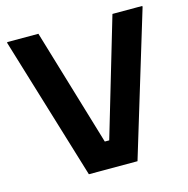

<svg xmlns="http://www.w3.org/2000/svg" viewBox="-98 -744 821 839"><g transform="rotate(-15 312.5 -325.0)"><path d="M202.5 0H422.5L618.3 -645V-650H483.3L326.7 -120H306.7L148.3 -650H6.7V-645Z"/></g></svg>

Font: Familjen Grotesk GF
Style: Bold
Weight: 700
Designer: Anders Wikstroem, Jonas Baeckman, Matilda Gysing, Kristian Moeller
Foundry: Familjen STHLM AB
Version: Version 2.000; Beta; Release 4; Build 6